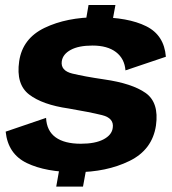

<svg xmlns="http://www.w3.org/2000/svg" viewBox="-20 -710 668 746"><path d="M309 -603.5H412.5L428.5 -690.5H324ZM198.5 15H302.5L318 -69.5H213.5ZM275.5 -41Q393.5 -41 482.8 -84.5Q572 -128 586 -222.5Q598.5 -311.5 545.8 -348.8Q493 -386 384.5 -401.5Q306.5 -413 260.8 -424.2Q215 -435.5 220 -472Q224 -499.5 254.8 -516.2Q285.5 -533 339.5 -533Q397.5 -533 430.8 -507.5Q464 -482 467.5 -436.5L624.5 -489.5Q618 -573.5 547.8 -608.2Q477.5 -643 358 -643Q239 -643 153.2 -601.8Q67.5 -560.5 54.5 -472Q41.5 -382.5 93.2 -342.8Q145 -303 246.5 -288.5Q328.5 -274.5 376.2 -262.8Q424 -251 418 -213Q414.5 -185.5 382.2 -168.5Q350 -151.5 294 -151.5Q230.5 -151.5 196 -176.5Q161.5 -201.5 159 -252L2 -198.5Q11 -111.5 84.8 -76.2Q158.5 -41 275.5 -41Z"/></svg>

Font: Anybody UltraCondensed Thin
Style: Bold Italic
Weight: 700
Italic angle: -10°
Version: Version 1.111